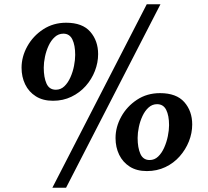

<svg xmlns="http://www.w3.org/2000/svg" viewBox="-20 -834 978 904"><path d="M229.5 -359.5Q182 -359.5 148.8 -380.5Q115.5 -401.5 98.5 -436.8Q81.5 -472 81.5 -515Q81.5 -567 108.5 -615.8Q135.5 -664.5 183.2 -695.8Q231 -727 291.5 -727Q368 -727 405 -684.5Q442 -642 442 -579Q442 -539 426.8 -499.8Q411.5 -460.5 383.5 -429Q355.5 -397.5 316.2 -378.5Q277 -359.5 229.5 -359.5ZM243 -411.5Q266 -411.5 283 -427.8Q300 -444 311.5 -469.8Q323 -495.5 328.5 -523.8Q334 -552 334 -575.5Q334 -621 320.8 -648.2Q307.5 -675.5 278.5 -675.5Q255.5 -675.5 238 -659.8Q220.5 -644 209 -619.2Q197.5 -594.5 191.8 -567Q186 -539.5 186 -515.5Q186 -469.5 199 -440.5Q212 -411.5 243 -411.5ZM671 -814H735.5L291 50H226.5ZM671.5 -28.5Q624 -28.5 591.2 -49.2Q558.5 -70 541.2 -105.2Q524 -140.5 524 -184Q524 -236 550.8 -284.5Q577.5 -333 624.8 -364.2Q672 -395.5 733.5 -395.5Q810.5 -395.5 847.8 -353.2Q885 -311 885 -248Q885 -207.5 869.5 -168.5Q854 -129.5 826 -97.8Q798 -66 758.5 -47.2Q719 -28.5 671.5 -28.5ZM684.5 -80.5Q707.5 -80.5 724.5 -96.8Q741.5 -113 753 -138.8Q764.5 -164.5 770.2 -192.8Q776 -221 776 -244.5Q776 -290 762.5 -316.8Q749 -343.5 719.5 -343.5Q697 -343.5 679.8 -328Q662.5 -312.5 651 -288Q639.5 -263.5 633.8 -236Q628 -208.5 628 -184.5Q628 -138.5 641 -109.5Q654 -80.5 684.5 -80.5Z"/></svg>

Font: Merriweather 20pt ExtraBold
Style: Italic
Weight: 800
Italic angle: -7.8°
Version: Version 2.101